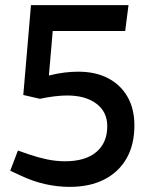

<svg xmlns="http://www.w3.org/2000/svg" viewBox="-20 -721 595 750"><path d="M252 9Q204 9 155.5 -2Q107 -13 59 -36L20 -54L50 -133L96 -117Q128 -106 163.5 -98.5Q199 -91 234 -91Q313 -91 356 -127Q399 -163 399 -228Q399 -284 356.5 -316Q314 -348 242 -348Q219 -348 191 -344.5Q163 -341 136 -335L71 -350L101 -701H482L469 -600H186L171 -426Q202 -434 231 -437.5Q260 -441 286 -441Q353 -441 402 -415.5Q451 -390 478 -343Q505 -296 505 -231Q505 -156 474.5 -102.5Q444 -49 387.5 -20Q331 9 252 9Z"/></svg>

Font: REM
Style: Regular
Weight: 400
Designer: Octavio Pardo
Foundry: Ashler Design
Version: Version 1.005;gftools[0.9.28]